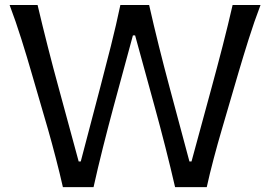

<svg xmlns="http://www.w3.org/2000/svg" viewBox="-20 -770 1110 790"><path d="M238.8 0H364.9Q381.9 -76.9 403.8 -164Q425.8 -251.1 446.5 -328.1L526.9 -624.4H535.9L617.2 -328.1Q638.1 -252.2 660.4 -164.8Q682.6 -77.5 700.4 0H830.7Q842.4 -53.6 859.3 -117.4Q876.2 -181.2 892.7 -237.2L961.8 -473.3Q980.1 -535.5 1003.1 -608.6Q1026.1 -681.7 1052 -749.5H937.1Q918.9 -669.6 896 -580.5Q873 -491.4 851.3 -412L768 -105.7H759.4L677.8 -410.2Q655.7 -492.4 633.8 -580.2Q611.9 -668.1 593.6 -749.5H475.3Q458.7 -670 436.1 -580.1Q413.5 -490.2 392.7 -411.6L312.3 -105.7H303.7L221.6 -407.8Q199.3 -488.7 176.5 -578.5Q153.7 -668.2 134.6 -749.5H19.5Q44.6 -683.1 68.1 -608.5Q91.6 -533.9 109.5 -471.4L177.7 -237.2Q193.2 -182.8 209.7 -119.3Q226.2 -55.9 238.8 0Z"/></svg>

Font: Pinar FD VF
Style: Regular
Weight: 300
Designer: Amin Abedi
Version: Version 2.000